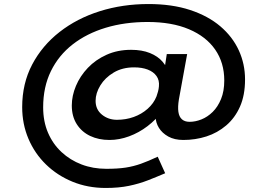

<svg xmlns="http://www.w3.org/2000/svg" viewBox="-20 -750 1325 952"><path d="M504 182Q415 182 339.5 151Q264 120 208 65.5Q152 11 121 -62Q90 -135 90 -219Q90 -336 139.5 -430Q189 -524 275.5 -591.5Q362 -659 475 -694.5Q588 -730 716 -730Q833 -730 922.5 -700.5Q1012 -671 1072.5 -619.5Q1133 -568 1164 -500.5Q1195 -433 1195 -356Q1195 -278 1170 -221.5Q1145 -165 1101.5 -128Q1058 -91 1003.5 -73.5Q949 -56 889 -56Q845 -56 814.5 -73Q784 -90 768 -116Q752 -142 752 -169Q752 -183 755 -196.5Q758 -210 760 -223L784 -198Q754 -157 711.5 -124.5Q669 -92 620 -74Q571 -56 523 -56Q469 -56 427 -76Q385 -96 360.5 -134.5Q336 -173 336 -227Q336 -275 356.5 -324Q377 -373 415.5 -413.5Q454 -454 508.5 -478.5Q563 -503 630 -503Q684 -503 723.5 -487Q763 -471 786.5 -443.5Q810 -416 816 -383L781 -312L807 -482H908L867 -257Q861 -220 864.5 -195.5Q868 -171 882 -158.5Q896 -146 920 -146Q949 -146 979 -158Q1009 -170 1034.5 -195Q1060 -220 1076 -259Q1092 -298 1092 -351Q1092 -439 1047 -504Q1002 -569 917 -605Q832 -641 712 -641Q599 -641 504.5 -612.5Q410 -584 340.5 -530Q271 -476 232.5 -397.5Q194 -319 194 -218Q194 -148 218 -92Q242 -36 285 4Q328 44 384.5 65.5Q441 87 507 87Q564 87 603 81Q642 75 678.5 62Q715 49 762 27L799 109Q757 127 713.5 144Q670 161 619.5 171.5Q569 182 504 182ZM560 -156Q604 -156 643 -170Q682 -184 712 -210.5Q742 -237 756 -272Q760 -283 763.5 -296Q767 -309 768 -322Q771 -352 756 -373Q741 -394 712.5 -405Q684 -416 645 -416Q587 -416 544 -390.5Q501 -365 477.5 -326.5Q454 -288 454 -250Q454 -207 485.5 -181.5Q517 -156 560 -156Z"/></svg>

Font: Lexend Zetta
Style: Regular
Weight: 400
Designer: Bonnie Shaver-Troup, Thomas Jockin
Foundry: Lexend
Version: Version 1.007